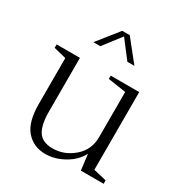

<svg xmlns="http://www.w3.org/2000/svg" viewBox="-180 -878 956 1021"><g transform="rotate(30 297.5 -368.0)"><path d="M450 -480 340 -497V-517H515V-40L595 -21V0H455L443 -97Q416 -45 359.5 -13.5Q303 18 247 18Q174 18 129 -33Q84 -84 84 -196V-477L8 -496V-517H151V-187Q151 -106 176.5 -66.5Q202 -27 265 -27Q336 -27 393 -76Q450 -125 450 -203ZM320 -754 423 -625H380L297 -733L214 -625H171L274 -754Z"/></g></svg>

Font: Afta serif
Style: Regular
Weight: 400
Designer: parq.ink
Foundry: Oriol Esparraguera Font
Version: Version 1.000